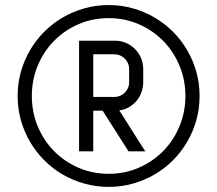

<svg xmlns="http://www.w3.org/2000/svg" viewBox="-20 -730 860 760"><path d="M49.8 -350.1Q49.8 -399.9 62.7 -445.8Q75.7 -491.7 99.1 -531.7Q122.6 -571.8 155.3 -604.5Q188 -637.2 228 -660.6Q268.1 -684.1 314.2 -697Q360.4 -710 410.2 -710Q460 -710 505.9 -697Q551.8 -684.1 591.8 -660.6Q631.8 -637.2 664.6 -604.5Q697.3 -571.8 720.7 -531.7Q744.1 -491.7 757.1 -445.8Q770 -399.9 770 -350.1Q770 -300.3 757.1 -254.2Q744.1 -208 720.7 -168.2Q697.3 -128.4 664.6 -95.5Q631.8 -62.5 591.8 -39.3Q551.8 -16.1 505.9 -3.2Q460 9.8 410.2 9.8Q360.4 9.8 314.2 -3.2Q268.1 -16.1 228 -39.3Q188 -62.5 155.3 -95.5Q122.6 -128.4 99.1 -168.2Q75.7 -208 62.7 -254.2Q49.8 -300.3 49.8 -350.1ZM106 -350.1Q106 -286.1 129.4 -230Q152.8 -173.8 193.8 -132.1Q234.9 -90.3 290.3 -66.2Q345.7 -42 410.2 -42Q474.1 -42 529.5 -66.2Q585 -90.3 626 -132.1Q667 -173.8 690.4 -230Q713.9 -286.1 713.9 -350.1Q713.9 -414.1 690.4 -470.2Q667 -526.4 626 -568.1Q585 -609.9 529.5 -634Q474.1 -658.2 410.2 -658.2Q345.7 -658.2 290.3 -634Q234.9 -609.9 193.8 -568.1Q152.8 -526.4 129.4 -470.2Q106 -414.1 106 -350.1ZM488.8 -130.9 386.2 -292H349.1V-130.9H293V-568.8H435.1Q458.5 -568.8 478.8 -560.1Q499 -551.3 514.2 -536.1Q529.3 -521 538.1 -500.7Q546.9 -480.5 546.9 -457V-404.8Q546.9 -383.8 539.8 -364.5Q532.7 -345.2 520 -330.3Q507.3 -315.4 490 -305.4Q472.7 -295.4 452.1 -293Q463.9 -274.9 477.3 -253.7Q490.7 -232.4 504.2 -210.9Q517.6 -189.5 530.8 -168.7Q543.9 -147.9 555.2 -130.9ZM491.2 -457Q491.2 -468.8 486.6 -479.5Q481.9 -490.2 474.1 -498Q466.3 -505.9 455.6 -510.5Q444.8 -515.1 433.1 -515.1H349.1V-346.2H433.1Q444.8 -346.2 455.6 -350.8Q466.3 -355.5 474.1 -363.3Q481.9 -371.1 486.6 -381.8Q491.2 -392.6 491.2 -404.8Z"/></svg>

Font: Abel
Style: Regular
Weight: 400
Designer: Matthew Desmond
Foundry: Matthew Desmond
Version: Version 1.002